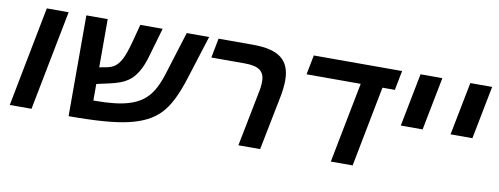

<svg xmlns="http://www.w3.org/2000/svg" viewBox="-54 -874 2978 1146"><g transform="rotate(10 1434.5 -300.5)"><path d="M285.2 -606 167 0H35.2L152.8 -606Z M858.4 -59.1Q813.5 -36.6 752 -22.5Q690.4 -8.3 603 -1.7Q515.6 4.9 392.6 4.9V-606H522V-314L559.6 -320.8Q597.7 -327.1 619.1 -345.2Q640.6 -362.8 657 -397.2Q673.3 -431.6 690.9 -497.1L719.7 -606H855L806.6 -439Q788.1 -371.6 762.7 -331.1Q751 -312 737.3 -296.9Q723.6 -281.7 705.6 -270Q686 -256.8 659.9 -247.3Q633.8 -237.8 598.6 -230L522 -212.9V-112.8H533.2Q657.2 -112.8 730.5 -134.3Q779.3 -148.4 814.2 -173.3Q849.1 -198.2 874.3 -239.3Q899.4 -280.3 918.9 -342.8L1001 -606H1136.7L1054.7 -346.2Q1027.8 -260.7 999.5 -205.3Q971.2 -149.9 937.3 -115.7Q903.3 -81.5 858.4 -59.1Z M1618.2 -330.1 1552.7 0H1420.9L1486.8 -334Q1494.1 -366.2 1494.1 -400.9Q1494.1 -445.3 1466.3 -466.6Q1438.5 -487.8 1374 -487.8H1170.9L1193.8 -606H1404.8Q1520.5 -606 1574.7 -564Q1628.9 -522 1628.9 -430.2Q1628.9 -384.3 1618.2 -330.1Z M2208 -487.8 2113.3 0H1981L2076.2 -487.8H1748L1771 -606H2306.2L2283.2 -487.8Z M2550.3 -606 2487.3 -284.2H2355L2418 -606Z M2852.1 -606 2789.1 -284.2H2656.7L2719.7 -606Z"/></g></svg>

Font: Arimo
Style: Italic
Weight: 400
Italic angle: -12°
Designer: Steve Matteson
Foundry: Monotype Imaging Inc.
Version: Version 1.33